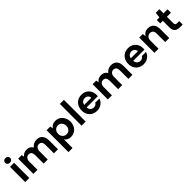

<svg xmlns="http://www.w3.org/2000/svg" viewBox="418 -2500 4495 4495"><g transform="rotate(-45 2666.0 -252.5)"><path d="M137 -573Q101 -573 77.5 -594.5Q54 -616 54 -649Q54 -682 77.5 -703.5Q101 -725 137 -725Q174 -725 197.5 -703.5Q221 -682 221 -649Q221 -616 197.5 -594.5Q174 -573 137 -573ZM69 0V-504H204V0Z M340 0V-504H459L470 -437Q494 -473 533.5 -494.5Q573 -516 624 -516Q737 -516 784 -429Q812 -469 857 -492.5Q902 -516 955 -516Q1053 -516 1103.5 -457.5Q1154 -399 1154 -290V0H1020V-278Q1020 -338 996.5 -370Q973 -402 924 -402Q875 -402 845 -366.5Q815 -331 815 -268V0H680V-278Q680 -338 656 -370Q632 -402 582 -402Q535 -402 505 -366.5Q475 -331 475 -268V0Z M1281 220V-504H1401L1416 -434Q1439 -467 1478 -491.5Q1517 -516 1578 -516Q1648 -516 1702.5 -481Q1757 -446 1788.5 -386.5Q1820 -327 1820 -251Q1820 -175 1788 -115.5Q1756 -56 1701.5 -22Q1647 12 1579 12Q1523 12 1482 -8.5Q1441 -29 1416 -65V220ZM1547 -106Q1606 -106 1644 -146.5Q1682 -187 1682 -251Q1682 -316 1644 -357Q1606 -398 1547 -398Q1488 -398 1450 -357Q1412 -316 1412 -252Q1412 -187 1450 -146.5Q1488 -106 1547 -106Z M1936 0V-720H2071V0Z M2445 12Q2369 12 2310.5 -20.5Q2252 -53 2219.5 -111.5Q2187 -170 2187 -247Q2187 -326 2219 -386.5Q2251 -447 2309 -481.5Q2367 -516 2445 -516Q2520 -516 2576 -483Q2632 -450 2663 -394Q2694 -338 2694 -267Q2694 -256 2693.5 -244Q2693 -232 2692 -219H2321Q2325 -163 2358.5 -130.5Q2392 -98 2444 -98Q2481 -98 2505.5 -114Q2530 -130 2542 -155H2680Q2666 -108 2633 -70Q2600 -32 2552 -10Q2504 12 2445 12ZM2445 -406Q2401 -406 2367 -380Q2333 -354 2323 -301H2558Q2555 -349 2523.5 -377.5Q2492 -406 2445 -406Z M2805 0V-504H2924L2935 -437Q2959 -473 2998.5 -494.5Q3038 -516 3089 -516Q3202 -516 3249 -429Q3277 -469 3322 -492.5Q3367 -516 3420 -516Q3518 -516 3568.5 -457.5Q3619 -399 3619 -290V0H3485V-278Q3485 -338 3461.5 -370Q3438 -402 3389 -402Q3340 -402 3310 -366.5Q3280 -331 3280 -268V0H3145V-278Q3145 -338 3121 -370Q3097 -402 3047 -402Q3000 -402 2970 -366.5Q2940 -331 2940 -268V0Z M3988 12Q3912 12 3853.5 -20.5Q3795 -53 3762.5 -111.5Q3730 -170 3730 -247Q3730 -326 3762 -386.5Q3794 -447 3852 -481.5Q3910 -516 3988 -516Q4063 -516 4119 -483Q4175 -450 4206 -394Q4237 -338 4237 -267Q4237 -256 4236.5 -244Q4236 -232 4235 -219H3864Q3868 -163 3901.5 -130.5Q3935 -98 3987 -98Q4024 -98 4048.5 -114Q4073 -130 4085 -155H4223Q4209 -108 4176 -70Q4143 -32 4095 -10Q4047 12 3988 12ZM3988 -406Q3944 -406 3910 -380Q3876 -354 3866 -301H4101Q4098 -349 4066.5 -377.5Q4035 -406 3988 -406Z M4348 0V-504H4467L4477 -422Q4500 -464 4542.5 -490Q4585 -516 4644 -516Q4737 -516 4787.5 -458Q4838 -400 4838 -291V0H4704V-278Q4704 -338 4678.5 -370Q4653 -402 4600 -402Q4549 -402 4516 -367Q4483 -332 4483 -269V0Z M5192 0Q5139 0 5099.5 -16.5Q5060 -33 5038 -72Q5016 -111 5016 -177V-391H4930V-504H5016L5031 -641H5151V-504H5284V-391H5151V-175Q5151 -141 5166 -128Q5181 -115 5217 -115H5283V0Z"/></g></svg>

Font: DM Sans
Style: Bold
Weight: 700
Designer: Colophon Foundry, Jonny Pinhorn
Foundry: Colophon Foundry
Version: Version 4.004; ttfautohint (v1.8.4.7-5d5b)